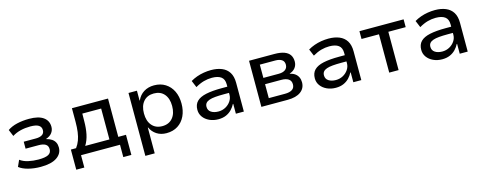

<svg xmlns="http://www.w3.org/2000/svg" viewBox="-29 -1162 5031 1999"><g transform="rotate(-15 2487.0 -163.0)"><path d="M277 9Q205 9 143.5 -7Q82 -23 46 -52L77 -121Q113 -94 165.5 -82.5Q218 -71 274 -71Q347 -71 380 -88.5Q413 -106 413 -145Q413 -182 387 -198.5Q361 -215 313 -215H172V-290H303Q346 -290 371 -306Q396 -322 396 -356Q396 -391 367.5 -408.5Q339 -426 278 -426Q223 -426 173.5 -414Q124 -402 83 -376L53 -448Q96 -478 156.5 -492Q217 -506 286 -506Q388 -506 439.5 -469Q491 -432 491 -366Q491 -329 469 -300.5Q447 -272 405 -258V-256Q441 -247 464 -231Q487 -215 498.5 -192Q510 -169 510 -138Q510 -71 450.5 -31Q391 9 277 9Z M625 133V-84H681Q706 -118 720 -156Q734 -194 740.5 -242Q747 -290 747 -352V-497H1136V-84H1219V133H1132V0H712V133ZM779 -82H1040V-415H837L836 -334Q836 -259 823 -195.5Q810 -132 779 -82Z M1357 180V-498H1448V-392H1451Q1475 -447 1522.5 -476.5Q1570 -506 1633 -506Q1703 -506 1754.5 -473.5Q1806 -441 1834 -383.5Q1862 -326 1862 -249Q1862 -174 1834.5 -115.5Q1807 -57 1755.5 -24Q1704 9 1633 9Q1572 9 1527.5 -20Q1483 -49 1461 -98H1458V180ZM1609 -73Q1680 -73 1720.5 -120.5Q1761 -168 1761 -250Q1761 -331 1721 -378Q1681 -425 1609 -425Q1538 -425 1497.5 -378Q1457 -331 1457 -250Q1457 -168 1497.5 -120.5Q1538 -73 1609 -73Z M2192 9Q2139 9 2096 -11Q2053 -31 2028.5 -65Q2004 -99 2004 -142Q2004 -199 2037 -232.5Q2070 -266 2137.5 -280.5Q2205 -295 2308 -295H2384V-228H2313Q2259 -228 2219.5 -224.5Q2180 -221 2154.5 -212Q2129 -203 2116.5 -187.5Q2104 -172 2104 -148Q2104 -109 2135 -89Q2166 -69 2213 -69Q2255 -69 2290 -88Q2325 -107 2346.5 -139Q2368 -171 2368 -208V-320Q2368 -376 2334 -401Q2300 -426 2235 -426Q2191 -426 2147.5 -414Q2104 -402 2056 -374L2025 -448Q2057 -467 2093.5 -480Q2130 -493 2169.5 -499.5Q2209 -506 2248 -506Q2314 -506 2363.5 -485.5Q2413 -465 2440 -422Q2467 -379 2467 -310V0H2381V-106H2377Q2362 -76 2337 -49.5Q2312 -23 2276 -7Q2240 9 2192 9Z M2656 0V-497H2930Q2993 -497 3034 -482Q3075 -467 3094.5 -438Q3114 -409 3114 -367Q3114 -328 3092 -299.5Q3070 -271 3031 -259V-257Q3065 -249 3087 -232.5Q3109 -216 3120 -192Q3131 -168 3131 -138Q3131 -74 3081 -37Q3031 0 2939 0ZM2754 -68H2929Q2979 -68 3006.5 -86Q3034 -104 3034 -142Q3034 -181 3006 -199.5Q2978 -218 2929 -218H2754ZM2754 -286H2920Q2965 -286 2990.5 -305Q3016 -324 3016 -359Q3016 -395 2990.5 -412Q2965 -429 2920 -429H2754Z M3458 9Q3405 9 3362 -11Q3319 -31 3294.5 -65Q3270 -99 3270 -142Q3270 -199 3303 -232.5Q3336 -266 3403.5 -280.5Q3471 -295 3574 -295H3650V-228H3579Q3525 -228 3485.5 -224.5Q3446 -221 3420.5 -212Q3395 -203 3382.5 -187.5Q3370 -172 3370 -148Q3370 -109 3401 -89Q3432 -69 3479 -69Q3521 -69 3556 -88Q3591 -107 3612.5 -139Q3634 -171 3634 -208V-320Q3634 -376 3600 -401Q3566 -426 3501 -426Q3457 -426 3413.5 -414Q3370 -402 3322 -374L3291 -448Q3323 -467 3359.5 -480Q3396 -493 3435.5 -499.5Q3475 -506 3514 -506Q3580 -506 3629.5 -485.5Q3679 -465 3706 -422Q3733 -379 3733 -310V0H3647V-106H3643Q3628 -76 3603 -49.5Q3578 -23 3542 -7Q3506 9 3458 9Z M4034 0V-413H3846V-497H4322V-413H4135V0Z M4605 9Q4552 9 4509 -11Q4466 -31 4441.5 -65Q4417 -99 4417 -142Q4417 -199 4450 -232.5Q4483 -266 4550.5 -280.5Q4618 -295 4721 -295H4797V-228H4726Q4672 -228 4632.5 -224.5Q4593 -221 4567.5 -212Q4542 -203 4529.5 -187.5Q4517 -172 4517 -148Q4517 -109 4548 -89Q4579 -69 4626 -69Q4668 -69 4703 -88Q4738 -107 4759.5 -139Q4781 -171 4781 -208V-320Q4781 -376 4747 -401Q4713 -426 4648 -426Q4604 -426 4560.5 -414Q4517 -402 4469 -374L4438 -448Q4470 -467 4506.5 -480Q4543 -493 4582.5 -499.5Q4622 -506 4661 -506Q4727 -506 4776.5 -485.5Q4826 -465 4853 -422Q4880 -379 4880 -310V0H4794V-106H4790Q4775 -76 4750 -49.5Q4725 -23 4689 -7Q4653 9 4605 9Z"/></g></svg>

Font: Nunito Sans 7pt Medium
Style: Regular
Weight: 500
Designer: Vernon Adams
Foundry: Vernon Adams
Version: Version 3.101;gftools[0.9.27]